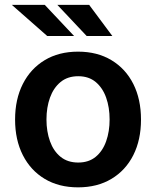

<svg xmlns="http://www.w3.org/2000/svg" viewBox="-20 -767 648 797"><path d="M304 10.7Q224.1 10.7 165.5 -24.5Q106.9 -59.7 74.8 -123Q42.6 -186.4 42.6 -270.6Q42.6 -355.1 74.8 -418.5Q106.9 -481.9 165.5 -517.2Q224.1 -552.6 304 -552.6Q383.9 -552.6 442.6 -517.2Q501.4 -481.9 533.4 -418.5Q565.3 -355.1 565.3 -270.6Q565.3 -186.4 533.4 -123Q501.4 -59.7 442.6 -24.5Q383.9 10.7 304 10.7ZM304.7 -92.3Q348.4 -92.3 377.3 -116.1Q406.2 -139.9 420.6 -180.6Q435 -221.2 435 -271Q435 -321 420.6 -361.7Q406.2 -402.3 377.3 -426.5Q348.4 -450.6 304.7 -450.6Q260.7 -450.6 231.4 -426.5Q202.1 -402.3 187.5 -361.7Q172.9 -321 172.9 -271Q172.9 -221.2 187.5 -180.6Q202.1 -139.9 231.4 -116.1Q260.7 -92.3 304.7 -92.3ZM287.6 -617.5H176.1L29.1 -746.8H165.8ZM446.4 -617.5H339.8L218 -746.8H350.1Z"/></svg>

Font: Inter UI Semi Bold
Style: Regular
Weight: 600
Designer: Rasmus Andersson
Foundry: rsms
Version: 3.2;8d6f07862